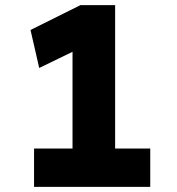

<svg xmlns="http://www.w3.org/2000/svg" viewBox="-20 -730 692 750"><path d="M263.3 -49V-617L302.3 -546.6L133.2 -464.5L99.2 -612.9L294.3 -710H429.7V-49ZM113 0V-149.9H566.9V0Z"/></svg>

Font: Lexend Giga
Style: Regular
Weight: 400
Designer: Bonnie Shaver-Troup, Thomas Jockin
Foundry: Lexend
Version: Version 1.007